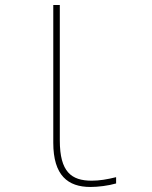

<svg xmlns="http://www.w3.org/2000/svg" viewBox="-20 -734 603 764"><path d="M340 10C370 10 411 5 442 -4V-29C406 -20 375 -15 345 -15C264 -15 218 -50 218 -175V-714H192V-166C192 -36 250 10 340 10Z"/></svg>

Font: Noto Sans Mono SemiCondensed Thin
Style: Regular
Weight: 100
Width: 4
Designer: Monotype Design Team
Foundry: Monotype Imaging Inc.
Version: Version 2.014